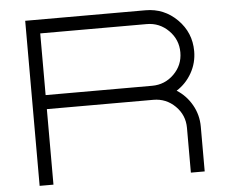

<svg xmlns="http://www.w3.org/2000/svg" viewBox="-55 -864 1109 927"><g transform="rotate(-5 500.0 -400.0)"><path d="M900 -583Q900 -526 872.5 -477.5Q845 -429 799 -400Q845 -371 872.5 -322.5Q900 -274 900 -217V0H833V-217Q833 -279 789 -322.5Q745 -366 683 -366H167V0H100V-800H683Q773 -800 836.5 -736.5Q900 -673 900 -583ZM167 -733V-434H683Q745 -434 789 -477.5Q833 -521 833 -583Q833 -645 789 -689Q745 -733 683 -733Z"/></g></svg>

Font: Dune Rise
Style: Regular
Weight: 400
Version: Version 001.000